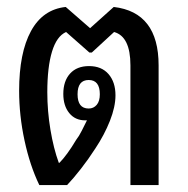

<svg xmlns="http://www.w3.org/2000/svg" viewBox="-20 -532 540 552"><path d="M93 0Q66 -56 50.5 -128Q35 -200 35 -271Q35 -380 69 -442.5Q103 -505 169 -512L239 -451L307 -512Q436 -497 436 -344V0H355V-344Q355 -427 308 -440L244 -381H237L170 -440Q143 -428 129.5 -383.5Q116 -339 116 -267Q116 -213 125 -159Q134 -105 149 -64H151Q161 -74 173.5 -91Q186 -108 199 -130Q207 -140 215 -156Q223 -172 230 -186Q227 -186 225 -186Q196 -186 179 -207Q162 -228 162 -262Q162 -299 181.5 -320.5Q201 -342 236 -342Q272 -342 292 -319Q312 -296 312 -258Q312 -225 296 -184.5Q280 -144 254 -105Q234 -74 212.5 -46.5Q191 -19 173 0ZM235 -220Q249 -220 258 -230.5Q267 -241 267 -261Q267 -302 235 -302Q203 -302 203 -261Q203 -220 235 -220Z"/></svg>

Font: Noto Sans Thai Looped UI Narrow
Style: Regular
Weight: 400
Width: 4
Designer: Cadson Demak Team
Foundry: Cadson Demak Co., Ltd.
Version: Version 1.000